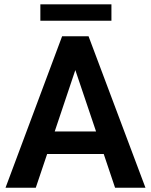

<svg xmlns="http://www.w3.org/2000/svg" viewBox="-20 -881 707 901"><path d="M520 0 466.8 -158.2H201.2L147.9 0H5.9L271.5 -710.9H395.5L662.6 0ZM236.8 -264.2H430.7L333.5 -552.2ZM502.9 -860.8V-783.7H169.4V-860.8Z"/></svg>

Font: Vazirmatn UI SemiBold
Style: Regular
Weight: 600
Designer: Saber Rastikerdar
Foundry: Saber Rastikerdar
Version: Version 33.003